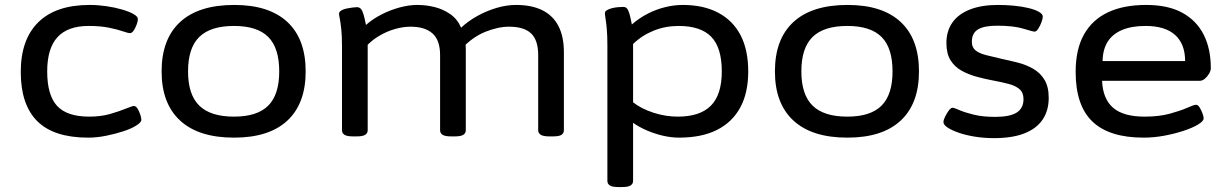

<svg xmlns="http://www.w3.org/2000/svg" viewBox="-20 -550 4969 777"><path d="M337 7Q198 7 131 -59.5Q64 -126 64 -259Q64 -390 135 -460Q206 -530 343 -530Q376 -530 410.5 -525Q445 -520 474 -511.5Q503 -503 520.5 -493Q538 -483 538 -473Q538 -464 533 -450.5Q528 -437 521 -426.5Q514 -416 506 -416Q498 -416 476.5 -423.5Q455 -431 420.5 -438Q386 -445 339 -445Q254 -445 212.5 -399.5Q171 -354 171 -261Q171 -165 211 -121.5Q251 -78 341 -78Q389 -78 426.5 -89Q464 -100 489.5 -110.5Q515 -121 522 -121Q530 -121 536.5 -110.5Q543 -100 547.5 -87Q552 -74 552 -65Q552 -55 531.5 -42Q511 -29 478.5 -18.5Q446 -8 409 -0.5Q372 7 337 7Z M927 7Q784 7 709 -62Q634 -131 634 -261Q634 -392 709 -461Q784 -530 928 -530Q1069 -530 1143 -461Q1217 -392 1217 -261Q1217 -131 1143 -62Q1069 7 927 7ZM927 -78Q1021 -78 1065.5 -122.5Q1110 -167 1110 -261Q1110 -356 1065.5 -400.5Q1021 -445 927 -445Q832 -445 786.5 -400.5Q741 -356 741 -261Q741 -167 786.5 -122.5Q832 -78 927 -78Z M1409 2Q1384 2 1374 -4.5Q1364 -11 1364 -23V-364Q1364 -406 1361 -433Q1358 -460 1355 -475Q1352 -490 1352 -494Q1352 -502 1361 -507.5Q1370 -513 1382.5 -515.5Q1395 -518 1406.5 -519.5Q1418 -521 1424 -521Q1435 -521 1441 -513.5Q1447 -506 1451.5 -490.5Q1456 -475 1461 -449Q1488 -473 1523 -491Q1558 -509 1596 -519.5Q1634 -530 1669 -530Q1704 -530 1738.5 -521.5Q1773 -513 1802 -493Q1831 -473 1846 -438Q1875 -465 1912 -485.5Q1949 -506 1989.5 -518Q2030 -530 2068 -530Q2132 -530 2175 -508.5Q2218 -487 2240 -444.5Q2262 -402 2262 -339V-23Q2262 -11 2252.5 -4.5Q2243 2 2217 2H2203Q2179 2 2168.5 -4.5Q2158 -11 2158 -23V-327Q2158 -387 2129.5 -414.5Q2101 -442 2040 -442Q2017 -442 1992.5 -436.5Q1968 -431 1943.5 -421Q1919 -411 1896 -395Q1873 -379 1854 -359L1853 -406Q1860 -397 1862.5 -384.5Q1865 -372 1865 -352V-23Q1865 -11 1855 -4.5Q1845 2 1820 2H1806Q1781 2 1771 -4.5Q1761 -11 1761 -23V-327Q1761 -387 1730.5 -414.5Q1700 -442 1641 -442Q1612 -442 1580 -433Q1548 -424 1519 -407.5Q1490 -391 1468 -369V-23Q1468 -11 1458 -4.5Q1448 2 1423 2Z M2483 207Q2458 207 2448 200.5Q2438 194 2438 182V-366Q2438 -408 2435.5 -434Q2433 -460 2430.5 -475Q2428 -490 2428 -498Q2428 -504 2436.5 -509Q2445 -514 2457 -517Q2469 -520 2481.5 -521Q2494 -522 2502 -522Q2512 -522 2517.5 -515.5Q2523 -509 2527.5 -493.5Q2532 -478 2537 -451Q2567 -477 2601 -494.5Q2635 -512 2671.5 -521Q2708 -530 2743 -530Q2827 -530 2886.5 -498.5Q2946 -467 2977 -407.5Q3008 -348 3008 -261Q3008 -174 2975.5 -114.5Q2943 -55 2881 -24Q2819 7 2728 7Q2696 7 2662 -1Q2628 -9 2597 -22.5Q2566 -36 2542 -53V182Q2542 194 2532 200.5Q2522 207 2497 207ZM2723 -78Q2813 -78 2857 -122.5Q2901 -167 2901 -261Q2901 -357 2858.5 -401Q2816 -445 2726 -445Q2673 -445 2625.5 -426Q2578 -407 2542 -372V-136Q2575 -110 2624 -94Q2673 -78 2723 -78Z M3409 7Q3266 7 3191 -62Q3116 -131 3116 -261Q3116 -392 3191 -461Q3266 -530 3410 -530Q3551 -530 3625 -461Q3699 -392 3699 -261Q3699 -131 3625 -62Q3551 7 3409 7ZM3409 -78Q3503 -78 3547.5 -122.5Q3592 -167 3592 -261Q3592 -356 3547.5 -400.5Q3503 -445 3409 -445Q3314 -445 3268.5 -400.5Q3223 -356 3223 -261Q3223 -167 3268.5 -122.5Q3314 -78 3409 -78Z M4004 9Q3962 9 3925 3Q3888 -3 3859.5 -13Q3831 -23 3814.5 -34Q3798 -45 3798 -56Q3798 -64 3804.5 -77.5Q3811 -91 3819.5 -102.5Q3828 -114 3835 -114Q3841 -114 3862.5 -104.5Q3884 -95 3920.5 -86Q3957 -77 4007 -77Q4067 -77 4094.5 -94.5Q4122 -112 4122 -149Q4122 -175 4106 -189Q4090 -203 4061.5 -210.5Q4033 -218 3995 -225Q3963 -231 3930.5 -240Q3898 -249 3870.5 -264.5Q3843 -280 3826.5 -306.5Q3810 -333 3810 -376Q3810 -424 3834 -458.5Q3858 -493 3905 -511.5Q3952 -530 4018 -530Q4051 -530 4083 -527Q4115 -524 4142 -517.5Q4169 -511 4184.5 -502Q4200 -493 4200 -483Q4200 -474 4194.5 -459.5Q4189 -445 4181.5 -433.5Q4174 -422 4167 -422Q4160 -422 4121 -434Q4082 -446 4015 -446Q3963 -446 3938 -431Q3913 -416 3913 -381Q3913 -358 3928 -346Q3943 -334 3970.5 -327Q3998 -320 4033 -312Q4066 -305 4099.5 -296.5Q4133 -288 4161.5 -271.5Q4190 -255 4207 -227Q4224 -199 4224 -154Q4224 -102 4199 -65.5Q4174 -29 4125 -10Q4076 9 4004 9Z M4608 7Q4469 7 4401 -58Q4333 -123 4333 -259Q4333 -350 4366.5 -410Q4400 -470 4463.5 -500Q4527 -530 4618 -530Q4707 -530 4764.5 -498.5Q4822 -467 4851 -410Q4880 -353 4880 -274Q4880 -264 4873 -252Q4866 -240 4856 -231.5Q4846 -223 4835 -223H4440Q4443 -150 4484.5 -114Q4526 -78 4612 -78Q4671 -78 4714.5 -90Q4758 -102 4785 -114Q4812 -126 4820 -126Q4828 -126 4834.5 -115.5Q4841 -105 4846 -92Q4851 -79 4851 -71Q4851 -60 4829 -46.5Q4807 -33 4771 -21Q4735 -9 4692.5 -1Q4650 7 4608 7ZM4442 -303H4776Q4776 -372 4735.5 -408.5Q4695 -445 4616 -445Q4559 -445 4520.5 -428.5Q4482 -412 4462.5 -381Q4443 -350 4442 -303Z"/></svg>

Font: Asap Expanded Medium
Style: Regular
Weight: 500
Width: 7
Designer: Pablo Cosgaya
Foundry: Omnibus-Type
Version: Version 3.001